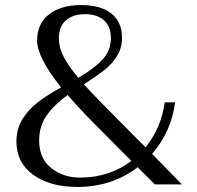

<svg xmlns="http://www.w3.org/2000/svg" viewBox="-20 -730 780 760"><path d="M621 -81 700 0H593L548 -45L525 -68Q423 10 286 10Q178 10 111.5 -38Q45 -86 45 -170Q45 -220 69 -258.5Q93 -297 130 -325.5Q167 -354 222 -384Q127 -502 127 -569Q127 -637 174.5 -673.5Q222 -710 301 -710Q379 -710 421 -676.5Q463 -643 463 -580Q463 -540 443 -508Q423 -476 393 -452.5Q363 -429 312 -396Q362 -341 516 -187L556 -147Q618 -223 632 -325H673Q666 -267 642.5 -215Q619 -163 582 -121ZM290 -422Q352 -458 385.5 -494Q419 -530 419 -579Q419 -625 391.5 -649.5Q364 -674 317 -674Q269 -674 241 -649.5Q213 -625 213 -578Q213 -543 231.5 -506.5Q250 -470 290 -422ZM500 -93Q454 -139 454 -139Q398 -195 341.5 -252.5Q285 -310 248 -354Q195 -316 165 -273.5Q135 -231 135 -173Q135 -103 182.5 -65Q230 -27 297 -27Q413 -27 500 -93Z"/></svg>

Font: Trirong
Style: Regular
Weight: 400
Designer: Katatrad Team
Foundry: CadsonDemak
Version: Version 1.001